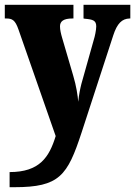

<svg xmlns="http://www.w3.org/2000/svg" viewBox="-23 -556 563 800"><path d="M17 161V224H37C225 224 258 176 317 -4L449 -409C465 -458 485 -478 517 -479H520V-536H325V-479L330 -478C364 -475 378 -471 378 -446C378 -431 372 -403 368 -391L316 -206C311 -186 306 -162 303 -132C301 -157 295 -198 282 -241L236 -398C231 -415 227 -432 227 -446C227 -467 241 -479 279 -479H283V-536H-3V-479H2C28 -479 40 -473 54 -433L209 11C182 99 142 161 17 161Z"/></svg>

Font: Noto Serif Sinhala Condensed Black
Style: Regular
Weight: 900
Width: 3
Designer: Jelle Bosma - Monotype Design Team
Foundry: Monotype Imaging Inc.
Version: Version 2.007